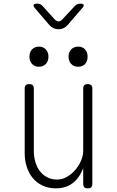

<svg xmlns="http://www.w3.org/2000/svg" viewBox="-20 -1020 640 1050"><path d="M435 -195V-535Q435 -548 441 -554Q447 -560 460 -560Q473 -560 479 -554Q485 -548 485 -535V-15Q485 -2 479 4Q473 10 460 10Q447 10 441 4Q435 -2 435 -15V-101Q415 -47 377.5 -18.5Q340 10 285 10Q245 10 213 -5Q181 -20 159.5 -46Q138 -72 126.5 -107Q115 -142 115 -183V-535Q115 -548 121 -554Q127 -560 140 -560Q153 -560 159 -554Q165 -548 165 -535V-195Q165 -164 173 -135.5Q181 -107 197 -85.5Q213 -64 237 -51Q261 -38 292 -38Q320 -38 345.5 -52.5Q371 -67 391 -90Q411 -113 423 -141Q435 -169 435 -195ZM408 -655Q384 -655 369.5 -670Q355 -685 355 -710Q355 -735 369.5 -750Q384 -765 408 -765Q431 -765 445 -750Q459 -735 459 -710Q459 -685 445 -670Q431 -655 408 -655ZM193 -655Q170 -655 155.5 -670Q141 -685 141 -710Q141 -735 155.5 -750Q170 -765 193 -765Q216 -765 230.5 -750Q245 -735 245 -710Q245 -685 230.5 -670Q216 -655 193 -655ZM184 -1000Q193 -1000 200 -997Q207 -994 213 -987L279 -914Q290 -903 300 -903Q310 -903 321 -914L390 -988Q396 -994 403 -997Q410 -1000 418 -1000Q435 -1000 437.5 -993.5Q440 -987 429 -975L350 -883Q340 -872 327.5 -866Q315 -860 300 -860Q285 -860 272.5 -866Q260 -872 250 -883L172 -974Q161 -987 164 -993.5Q167 -1000 184 -1000Z"/></svg>

Font: Maple Mono NL Thin
Style: Regular
Weight: 250
Monospace: yes
Designer: subframe7536
Version: Version 7.000